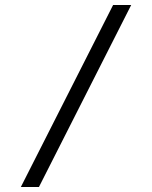

<svg xmlns="http://www.w3.org/2000/svg" viewBox="-20 -672 606 764"><path d="M63 72H135L502 -652H430Z"/></svg>

Font: Charger Static
Style: Regular
Weight: 1000
Designer: Jasper
Foundry: KineticPlasma Fonts/Cannot Into Space Fonts
Version: Version 1.1